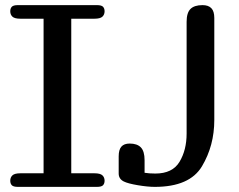

<svg xmlns="http://www.w3.org/2000/svg" viewBox="-20 -729 932 749"><path d="M20 -24Q20 -37 28.5 -45Q37 -53 60 -53H150V-656H60Q37 -656 28.5 -664Q20 -672 20 -685Q20 -696 26 -702.5Q32 -709 50 -709H358Q376 -709 382 -702.5Q388 -696 388 -685Q388 -672 379.5 -664Q371 -656 348 -656H258V-53H348Q371 -53 379.5 -45Q388 -37 388 -24Q388 -13 382 -6.5Q376 0 358 0H50Q32 0 26 -6.5Q20 -13 20 -24ZM816 -659V-261Q816 -161 768 -80.5Q720 0 584 0Q556 0 517.5 -6.5Q479 -13 463 -21Q443 -31 443 -52V-119Q443 -145 453.5 -157Q464 -169 486 -169Q515 -169 529.5 -154Q544 -139 544 -104V-55Q562 -52 586 -52Q653 -52 680.5 -98Q708 -144 708 -208V-644Q708 -679 723 -694Q738 -709 770 -709Q793 -709 804.5 -697Q816 -685 816 -659Z"/></svg>

Font: Marmelad for Arash.Academy
Style: Regular
Weight: 400
Designer: Manvel Shmavonyan
Foundry: Cyreal
Version: Version 1.110;Glyphs 3.2 (3202)